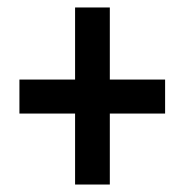

<svg xmlns="http://www.w3.org/2000/svg" viewBox="-20 -611 494 514"><path d="M181 -307V-117H274V-307H422V-398H274V-591H181V-398H32V-307Z"/></svg>

Font: Noto Sans Sinhala UI ExtraCondensed SemiBold
Style: Regular
Weight: 600
Width: 2
Designer: Jelle Bosma - Monotype Design Team
Foundry: Monotype Imaging Inc.
Version: Version 2.006